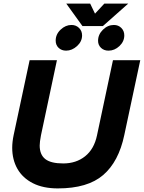

<svg xmlns="http://www.w3.org/2000/svg" viewBox="-20 -1034 801 1069"><path d="M349 -1014H482L509 -958L561 -1014H694L553 -889H439ZM290 -808Q290 -843 317.5 -869Q345 -895 378 -895Q403 -895 420 -878.5Q437 -862 437 -837Q437 -803 409 -777.5Q381 -752 348 -752Q323 -752 306.5 -767.5Q290 -783 290 -808ZM526 -807Q526 -842 553 -868.5Q580 -895 614 -895Q639 -895 655.5 -878.5Q672 -862 672 -837Q672 -803 645 -777.5Q618 -752 584 -752Q559 -752 542.5 -767.5Q526 -783 526 -807ZM48 -211Q48 -244 56 -282L145 -699H297L208 -280Q201 -243 201 -224Q201 -173 232 -148.5Q263 -124 332 -124Q404 -124 454 -164Q504 -204 520 -280L609 -699H761L672 -282Q641 -134 554.5 -59.5Q468 15 302 15Q220 15 163 -14Q106 -43 77 -94Q48 -145 48 -211Z"/></svg>

Font: Prompt Semibold
Style: Italic
Weight: 600
Italic angle: -12°
Designer: Katatrad Team
Foundry: CadsonDemak
Version: Version 1.000